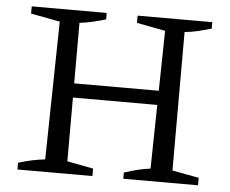

<svg xmlns="http://www.w3.org/2000/svg" viewBox="-49 -711 922 768"><g transform="rotate(5 412.5 -327.5)"><path d="M473 0V-25Q500 -34 526.5 -40.5Q553 -47 578 -50L588 -604L473 -626V-655H773V-629Q749 -622 722.5 -615.5Q696 -609 666 -606V-50L773 -30V0ZM48 0V-27Q76 -36 102.5 -41.5Q129 -47 155 -50L165 -604L48 -626V-655H349V-629Q325 -622 298 -615.5Q271 -609 244 -606V-50L349 -30V0ZM203 -306V-363H625V-306Z"/></g></svg>

Font: Piazzolla Thin
Style: Regular
Weight: 400
Version: Version 2.001